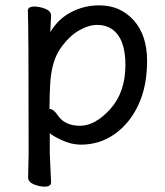

<svg xmlns="http://www.w3.org/2000/svg" viewBox="-20 -512 612 710"><path d="M443.8 -272Q443.8 -371.1 393.1 -404.8Q371.1 -419.9 339.1 -419.9Q307.1 -419.9 270.5 -398.4Q233.9 -377 202.9 -332Q171.9 -287.1 166 -209Q163.1 -167 163.1 -110.8L162.1 -109.9Q162.1 -108.9 164.1 -108.9Q178.2 -108.9 194.8 -84Q220.2 -46.9 276.1 -46.9Q332 -46.9 387.9 -108.9Q443.8 -170.9 443.8 -272ZM145 178.2Q126 178.2 105 169.7Q84 161.1 84 144L85.9 55.2Q85.9 -420.9 83 -472.2Q83 -487.8 106.9 -487.8Q126 -487.8 147.5 -479.5Q168.9 -471.2 168.9 -454.1L166 -393.1Q194.8 -441.9 242.9 -467Q291 -492.2 347.2 -492.2Q424.8 -492.2 474.4 -437Q523.9 -381.8 523.9 -287.1Q523.9 -192.9 491.9 -124.5Q460 -56.2 404.5 -16.6Q349.1 22.9 278.8 22.9Q243.2 22.9 206.5 5.4Q169.9 -12.2 164.1 -20V56.2L168.9 162.1Q168.9 178.2 145 178.2Z"/></svg>

Font: LXGW WenKai Screen
Style: Regular
Weight: 400
Designer: LXGW / Fontworks Inc.
Foundry: LXGW / Fontworks Inc.
Version: Version 1.510;January 18,2025